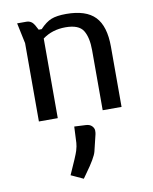

<svg xmlns="http://www.w3.org/2000/svg" viewBox="-93 -598 798 1002"><g transform="rotate(-10 305.5 -96.5)"><path d="M116 -524Q143 -524 158 -498L172 -472H188Q219 -505 248 -516.5Q277 -528 327 -528Q432 -528 480 -478Q528 -428 528 -319V0H428V-318Q428 -386 405 -423Q382 -460 311.5 -460Q241 -460 190 -422V0H90V-415L67 -524ZM369 118 348 205Q340 237 286 311L269 335L204 305Q248 208 255 184.5Q262 161 263 144L267 58L328 61Q349 62 360 73.5Q371 85 371 98Q371 111 369 118Z"/></g></svg>

Font: Voces
Style: Regular
Weight: 400
Designer: Ana Paula Megda, Pablo Ugerman
Foundry: Ana Paula Megda, Pablo Ugerman
Version: Version 1.003